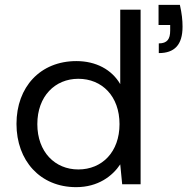

<svg xmlns="http://www.w3.org/2000/svg" viewBox="-20 -760 784 792"><path d="M635 -541C699 -541 733 -574 733 -650C733 -677 730 -705 722 -740H634V-657H682V-634C682 -599 670 -581 635 -581ZM294 12C385 12 444 -34 476 -82L484 0H560V-720H476V-413C441 -473 376 -508 295 -508C146 -508 48 -401 48 -249C48 -97 146 12 294 12ZM303 -61C207 -61 134 -133 134 -248C134 -363 207 -435 303 -435C401 -435 473 -363 473 -248C473 -133 401 -61 303 -61Z"/></svg>

Font: Rootstock Sans Body
Style: Regular
Weight: 400
Designer: Colophon Foundry, Jonny Pinhorn
Foundry: Colophon Foundry
Version: Version 1.200;FEAKit 1.0